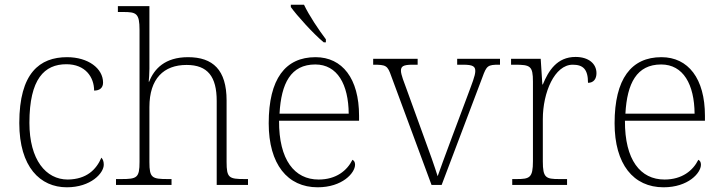

<svg xmlns="http://www.w3.org/2000/svg" viewBox="-20 -786 3069 816"><path d="M264 10C366 10 421 -50 421 -86C421 -99 418 -108 411 -116C389 -65 348 -24 268 -23C175 -23 105 -107 105 -264C105 -451 169 -513 262 -513C343 -513 380 -458 380 -401C404 -401 418 -413 418 -435C418 -495 355 -543 265 -543C149 -543 62 -476 62 -263C62 -76 151 10 264 10Z M473 0H709V-25H693C626 -25 615 -30 615 -97V-331C615 -452 676 -510 773 -510C863 -510 901 -460 901 -357V0H1034V-25H1020C953 -25 943 -30 943 -98V-359C943 -489 885 -543 779 -543C681 -543 635 -493 614 -439H612C613 -449 615 -473 615 -494V-760H481V-735H503C559 -735 573 -730 573 -659V-98C573 -30 562 -25 495 -25H473Z M1356 -606H1365V-619C1336 -657 1293 -721 1272 -766H1216V-756C1241 -721 1312 -642 1356 -606ZM1330 10C1435 10 1489 -51 1489 -86C1489 -97 1485 -103 1478 -107C1455 -61 1409 -23 1334 -23C1232 -23 1165 -106 1166 -273H1506V-294C1506 -452 1435 -543 1321 -543C1193 -543 1122 -451 1122 -262C1122 -88 1202 10 1330 10ZM1462 -303H1168C1175 -432 1216 -512 1320 -512C1414 -512 1461 -427 1462 -303Z M1643 -462 1814 0H1857L2030 -457C2048 -507 2053 -511 2101 -511H2105V-536H1923V-511H1949C1991 -511 2000 -503 2000 -484C2000 -464 1986 -431 1965 -374L1902 -206C1870 -121 1849 -62 1840 -37C1829 -73 1803 -147 1782 -203L1708 -407C1698 -434 1684 -469 1684 -485C1684 -503 1692 -511 1733 -511H1755V-536H1566V-511C1621 -511 1627 -508 1643 -462Z M2157 0H2390V-25H2357C2300 -25 2287 -30 2287 -100V-280C2287 -393 2337 -511 2414 -511C2458 -511 2479 -492 2479 -434C2504 -434 2515 -452 2515 -475C2515 -515 2482 -544 2426 -544C2347 -544 2311 -485 2287 -427H2285L2278 -536H2152V-511H2167C2234 -511 2245 -506 2245 -439V-101C2245 -30 2231 -25 2175 -25H2157Z M2800 10C2905 10 2959 -51 2959 -86C2959 -97 2955 -103 2948 -107C2925 -61 2879 -23 2804 -23C2702 -23 2635 -106 2636 -273H2976V-294C2976 -452 2905 -543 2791 -543C2663 -543 2592 -451 2592 -262C2592 -88 2672 10 2800 10ZM2932 -303H2638C2645 -432 2686 -512 2790 -512C2884 -512 2931 -427 2932 -303Z"/></svg>

Font: Noto Serif Devanagari ExtraLight
Style: Regular
Weight: 200
Designer: Universal Thirst, Indian Type Foundry and the Monotype Design Team
Foundry: Monotype Imaging Inc.
Version: Version 2.004